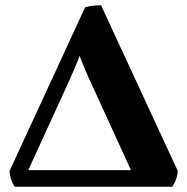

<svg xmlns="http://www.w3.org/2000/svg" viewBox="-20 -705 707 725"><path d="M301.2 -677Q316 -682 330.8 -683.5Q345.6 -685 361.6 -685L651.4 -59.2Q649.2 -27 630.6 0H35.2Q17.8 -27 16 -59.2ZM284.2 -503.6Q272.4 -471 258.8 -440Q245.2 -409 230.4 -376.4L63.2 -11L52.2 -62.6H537.2L498 -11L331 -376.2Q315.6 -408.8 302.1 -440.1Q288.6 -471.4 277.2 -503.6Z"/></svg>

Font: Vollkorn
Style: Regular
Weight: 400
Designer: Friedrich Althausen
Foundry: Friedrich Althausen
Version: Version 4.104